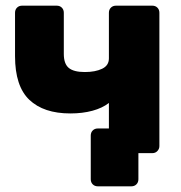

<svg xmlns="http://www.w3.org/2000/svg" viewBox="-20 -540 639 677"><path d="M443 117H325Q314 117 307 110Q300 103 300 92V-62Q300 -73 307 -80Q314 -87 325 -87H536L498 0H468V92Q468 103 461 110Q454 117 443 117ZM389 0Q378 0 371 -7.5Q364 -15 364 -25V-177Q341 -159 306 -149.5Q271 -140 228 -140Q134 -140 83.5 -188Q33 -236 33 -342V-495Q33 -506 40 -513Q47 -520 58 -520H180Q191 -520 198 -513Q205 -506 205 -495V-350Q205 -315 222.5 -300.5Q240 -286 279 -286Q316 -286 340 -297.5Q364 -309 364 -334V-495Q364 -506 371 -513Q378 -520 389 -520H517Q528 -520 535 -513Q542 -506 542 -495V-25Q542 -15 535 -7.5Q528 0 517 0Z"/></svg>

Font: Rubik
Style: Bold
Weight: 700
Designer: Hubert and Fischer
Foundry: Hubert and Fischer
Version: Version 2.300;gftools[0.9.30]